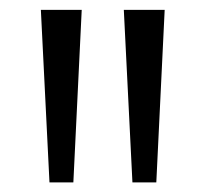

<svg xmlns="http://www.w3.org/2000/svg" viewBox="-20 -828 418 390"><path d="M80.5 -457.5 63 -808H146L129 -457.5ZM249 -457.5 231.5 -808H314.5L297.5 -457.5Z"/></svg>

Font: Encode Sans SC Condensed Thin
Style: Regular
Weight: 400
Version: Version 3.002